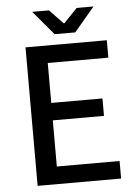

<svg xmlns="http://www.w3.org/2000/svg" viewBox="-56 -862 640 905"><g transform="rotate(-5 263.5 -409.5)"><path d="M85 0V-655.3H469.7V-572.8H183.1V-383.8H425.3V-301.3H183.1V-83H480V0ZM227.1 -705.1 130.9 -819.3H210.4L273.9 -752.9H277.8L341.3 -819.3H420.9L324.7 -705.1Z"/></g></svg>

Font: Varta Light SemiBold
Style: Regular
Weight: 600
Version: Version 1.004